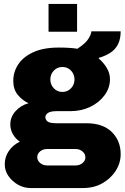

<svg xmlns="http://www.w3.org/2000/svg" viewBox="-20 -761 630 969"><path d="M134 188Q101 188 71.5 171.5Q42 155 23 128Q4 101 4 68Q4 31 24.5 1Q45 -29 80 -46Q58 -61 45 -84Q32 -107 32 -133Q32 -171 59 -200.5Q86 -230 124 -240Q92 -255 69.5 -282.5Q47 -310 47 -353Q47 -398 72 -436Q97 -474 148 -497.5Q199 -521 277 -521Q305 -521 328.5 -519.5Q352 -518 371 -515Q413 -543 427 -566.5Q441 -590 441 -603H589Q589 -564 575.5 -537.5Q562 -511 537.5 -495Q513 -479 479 -469L478 -466Q503 -445 519 -418Q535 -391 535 -361Q535 -317 507.5 -280Q480 -243 435 -221.5Q390 -200 335 -200H266Q235 -200 222 -191Q209 -182 209 -170Q209 -157 220 -148Q231 -139 266 -139H416Q499 -139 544 -95Q589 -51 589 17Q589 62 564 101Q539 140 496.5 164Q454 188 399 188ZM218 74H361Q382 74 396.5 62Q411 50 411 33Q411 16 396.5 3.5Q382 -9 361 -9H218Q197 -9 182.5 3Q168 15 168 32Q168 49 182.5 61.5Q197 74 218 74ZM295 -297Q321 -297 338.5 -315.5Q356 -334 356 -360Q356 -386 338.5 -404.5Q321 -423 295 -423Q269 -423 251.5 -404.5Q234 -386 234 -360Q234 -334 251.5 -315.5Q269 -297 295 -297ZM225 -601V-741H369V-601Z"/></svg>

Font: Chivo Medium Black
Style: Regular
Weight: 900
Version: Version 2.002